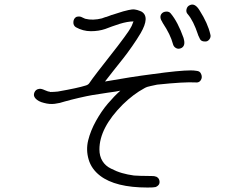

<svg xmlns="http://www.w3.org/2000/svg" viewBox="-20 -797 1040 842"><path d="M841.8 -486.3Q857.4 -485.4 862.3 -471.7Q868.2 -458 860.8 -445.8Q853.5 -433.6 837.9 -435.5Q790 -438.5 668.9 -425.8Q658.2 -423.8 641.6 -419.9Q625 -417 613.3 -410.2Q564.5 -383.8 518.6 -338.9Q416 -236.3 416 -141.6Q416 -112.3 429.2 -90.8Q442.4 -69.3 466.8 -57.6Q491.2 -44.9 515.1 -38.1Q539.1 -31.2 567.4 -27.3Q594.7 -25.4 627 -25.4Q658.2 -25.4 660.2 -23.4Q667 -22.5 670.9 -18.6Q678.7 -12.7 679.7 -1Q680.7 10.7 671.9 17.6Q668.9 20.5 662.1 23.4H661.1Q655.3 25.4 627 25.4Q486.3 25.4 418.9 -26.4Q380.9 -55.7 368.7 -97.7Q356.4 -139.6 366.7 -181.6Q377 -223.6 400.9 -266.6Q424.8 -309.6 453.1 -342.8Q480.5 -375 507.8 -399.4Q491.2 -395.5 453.1 -390.6Q407.2 -383.8 384.3 -379.9Q361.3 -376 325.7 -367.7Q290 -359.4 262.7 -351.6Q243.2 -344.7 220.2 -341.8Q197.3 -338.9 172.9 -345.7Q147.5 -351.6 134.8 -366.2Q125 -377.9 130.9 -391.6Q136.7 -405.3 151.4 -407.2Q160.2 -409.2 176.8 -401.4Q192.4 -394.5 199.2 -394.5V-393.6Q215.8 -393.6 233.4 -395.5Q322.3 -411.1 355.5 -421.9Q366.2 -424.8 371.1 -431.6Q382.8 -449.2 409.2 -483.4Q516.6 -619.1 543.9 -660.2Q552.7 -673.8 557.6 -683.6Q561.5 -692.4 565.4 -703.1Q540 -703.1 504.9 -692.4Q468.8 -680.7 441.4 -669.9Q413.1 -660.2 378.4 -660.2Q343.8 -660.2 312.5 -677.7Q300.8 -685.5 301.8 -700.7Q302.7 -715.8 314.5 -722.7Q320.3 -724.6 325.7 -724.6Q331.1 -724.6 335.4 -723.1Q339.8 -721.7 344.7 -718.8Q350.6 -715.8 353.5 -714.8Q386.7 -706.1 428.7 -716.8H427.7Q438.5 -720.7 441.4 -721.7Q444.3 -721.7 457 -726.6Q467.8 -730.5 469.7 -731.4Q469.7 -731.4 470.7 -731.4Q472.7 -732.4 492.2 -738.3Q512.7 -745.1 520 -747.1Q527.3 -749 543.5 -752.9Q559.6 -756.8 570.8 -755.4Q582 -753.9 593.8 -749Q597.7 -748 600.6 -746.1Q638.7 -723.6 596.7 -651.4Q581.1 -625 559.6 -594.2Q538.1 -563.5 522 -543Q505.9 -522.5 478.5 -488.3Q453.1 -456.1 440.4 -439.5Q555.7 -460 647.5 -471.7Q766.6 -488.3 816.4 -488.3Q830.1 -488.3 841.8 -486.3ZM785.2 -628.9Q794.9 -597.7 776.4 -586.9Q763.7 -580.1 752.4 -585.9Q741.2 -591.8 738.3 -604.5Q727.5 -645.5 694.3 -695.3Q694.3 -696.3 693.4 -696.3Q693.4 -697.3 692.4 -699.2Q677.7 -720.7 687.5 -735.4Q694.3 -745.1 708 -746.1Q721.7 -747.1 728.5 -738.3Q759.8 -701.2 785.2 -629.9ZM902.3 -646.5Q906.2 -634.8 897.9 -624Q889.6 -613.3 877 -615.2Q863.3 -615.2 857.4 -625Q853.5 -632.8 848.6 -643.6V-644.5Q828.1 -706.1 803.7 -734.4Q794.9 -743.2 797.9 -756.3Q800.8 -769.5 812.5 -774.4Q835 -785.2 855.5 -751Q891.6 -694.3 902.3 -646.5Z"/></svg>

Font: irohamaru Light
Style: Regular
Weight: 200
Designer: [Source Han Sans]
Ryoko NISHIZUKA  (kana & ideographs); Paul D. Hunt (Latin, Greek & Cyrillic); Wenlong ZHANG  (bopomofo
Version: Version 1.01